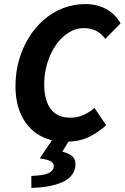

<svg xmlns="http://www.w3.org/2000/svg" viewBox="-20 -684 612 943"><path d="M301 12Q227 12 172 -20.5Q117 -53 86.5 -114.5Q56 -176 56 -261Q56 -329 73.5 -389.5Q91 -450 122 -500Q153 -550 195.5 -587Q238 -624 290 -644Q342 -664 400 -664Q456 -664 501.5 -639.5Q547 -615 572 -569L497 -493Q477 -521 450.5 -533.5Q424 -546 391 -546Q359 -546 330 -531Q301 -516 277 -490.5Q253 -465 235 -430Q217 -395 207 -354Q197 -313 197 -270Q197 -220 210.5 -183Q224 -146 252.5 -126Q281 -106 326 -106Q361 -106 390.5 -119.5Q420 -133 444 -154L501 -69Q466 -36 418.5 -12Q371 12 301 12ZM134 239V180Q191 178 216 167.5Q241 157 244 135Q246 120 232 110Q218 100 175 94L241 -4H326L286 61Q323 70 338.5 87Q354 104 350 134Q342 186 285.5 211Q229 236 134 239Z"/></svg>

Font: Source Sans 3
Style: Bold Italic
Weight: 700
Italic angle: -11°
Designer: Paul D. Hunt
Foundry: Adobe
Version: Version 3.052;hotconv 1.1.0;makeotfexe 2.6.0